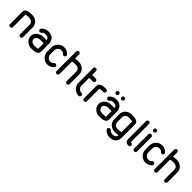

<svg xmlns="http://www.w3.org/2000/svg" viewBox="415 -2458 4361 4361"><g transform="rotate(45 2596.0 -277.0)"><path d="M155 -49Q155 -29 141.5 -15.5Q128 -2 108 -2Q88 -2 74 -15.5Q60 -29 60 -49V-452Q60 -477 70.5 -495Q81 -513 98.5 -524.5Q116 -536 138.5 -542.5Q161 -549 184.5 -552Q208 -555 230.5 -555.5Q253 -556 270 -556Q312 -556 349.5 -542Q387 -528 415.5 -502.5Q444 -477 461 -441.5Q478 -406 478 -363V-51Q478 -31 464.5 -17Q451 -3 431 -3Q412 -3 398.5 -17Q385 -31 385 -51V-363Q385 -388 373 -407Q361 -426 343 -438.5Q325 -451 301.5 -457Q278 -463 254 -463Q241 -463 226.5 -462Q212 -461 198.5 -459Q185 -457 173.5 -455.5Q162 -454 155 -452Z M905 -379Q902 -397 896 -412Q890 -427 877.5 -437Q865 -447 844 -452.5Q823 -458 791 -458Q763 -456 741.5 -446.5Q720 -437 703 -417Q688 -399 667 -399Q648 -399 634 -413.5Q620 -428 620 -446Q620 -454 622.5 -462Q625 -470 631 -476Q664 -513 705.5 -532Q747 -551 797 -551Q852 -551 890.5 -535Q929 -519 953.5 -491Q978 -463 989.5 -425.5Q1001 -388 1001 -344V-105Q1001 -79 990 -61Q979 -43 961.5 -31.5Q944 -20 921.5 -13.5Q899 -7 875 -4Q851 -1 829 -0.5Q807 0 788 0Q748 0 711 -14.5Q674 -29 645.5 -55Q617 -81 600 -116.5Q583 -152 583 -194Q583 -233 600.5 -267Q618 -301 647.5 -325.5Q677 -350 715 -364.5Q753 -379 793 -379ZM907 -285H793Q772 -285 752 -278.5Q732 -272 716 -260Q700 -248 689 -231Q678 -214 677 -194Q677 -168 688 -149.5Q699 -131 716.5 -118.5Q734 -106 756.5 -100Q779 -94 801 -94Q825 -94 854.5 -96.5Q884 -99 907 -105Z M1393 -132Q1407 -148 1428 -148Q1445 -148 1458 -138Q1475 -124 1475 -102Q1475 -84 1463 -70Q1434 -36 1394 -18Q1354 0 1307 0Q1264 0 1226.5 -16Q1189 -32 1160 -61Q1132 -90 1115.5 -127.5Q1099 -165 1099 -208V-342Q1099 -386 1115.5 -423.5Q1132 -461 1160 -489Q1188 -517 1225 -533.5Q1262 -550 1305 -550H1307Q1342 -550 1367.5 -542Q1393 -534 1412 -523Q1431 -512 1443.5 -500Q1456 -488 1463 -480Q1475 -466 1475 -449Q1475 -440 1471 -430.5Q1467 -421 1459 -414Q1446 -402 1428 -402Q1419 -402 1409.5 -406Q1400 -410 1393 -418L1381 -430Q1375 -436 1365.5 -442Q1356 -448 1342 -452Q1328 -456 1307 -456Q1284 -456 1263 -447.5Q1242 -439 1226 -423Q1210 -407 1201 -386Q1192 -365 1192 -342V-208Q1192 -184 1201.5 -164Q1211 -144 1226 -127Q1242 -111 1264 -102.5Q1286 -94 1309 -94Q1332 -94 1354.5 -103Q1377 -112 1393 -132Z M1562 -674Q1562 -694 1576 -707.5Q1590 -721 1610 -721Q1629 -721 1642.5 -707.5Q1656 -694 1656 -674V-542Q1688 -549 1718.5 -550Q1749 -551 1772 -551Q1813 -551 1850.5 -537Q1888 -523 1917 -497.5Q1946 -472 1963 -436.5Q1980 -401 1980 -357V-44Q1980 -25 1966.5 -11.5Q1953 2 1933 2Q1913 2 1899.5 -11.5Q1886 -25 1886 -44V-357Q1886 -383 1875.5 -401.5Q1865 -420 1848 -432Q1831 -444 1809 -450.5Q1787 -457 1764 -457Q1740 -457 1710 -454Q1680 -451 1656 -446V-44Q1656 -23 1642.5 -10.5Q1629 2 1610 2Q1590 2 1576 -10.5Q1562 -23 1562 -44Z M2101 -678Q2101 -698 2114.5 -711.5Q2128 -725 2148 -725Q2167 -725 2181 -711.5Q2195 -698 2195 -678V-553H2310Q2330 -553 2343.5 -539.5Q2357 -526 2357 -505Q2357 -486 2343.5 -472.5Q2330 -459 2310 -459H2195V-208Q2195 -184 2204 -163.5Q2213 -143 2228.5 -127.5Q2244 -112 2265.5 -103Q2287 -94 2311 -94Q2330 -94 2343.5 -80Q2357 -66 2357 -46Q2357 -27 2343 -13.5Q2329 0 2310 0Q2266 0 2228.5 -16.5Q2191 -33 2162.5 -61.5Q2134 -90 2117.5 -127.5Q2101 -165 2101 -208Z M2534 -47Q2534 -27 2520 -13.5Q2506 0 2487 0Q2467 0 2453.5 -13.5Q2440 -27 2440 -47V-450Q2440 -475 2450.5 -493Q2461 -511 2478.5 -522.5Q2496 -534 2518 -540.5Q2540 -547 2563 -550Q2586 -553 2609 -553.5Q2632 -554 2649 -554Q2669 -554 2682.5 -540.5Q2696 -527 2696 -507Q2696 -487 2682.5 -473.5Q2669 -460 2649 -460Q2624 -460 2591.5 -458Q2559 -456 2534 -450Z M2846 -670Q2846 -690 2859.5 -703.5Q2873 -717 2893 -717Q2913 -717 2927 -703.5Q2941 -690 2941 -670Q2941 -651 2927 -637Q2913 -623 2893 -623Q2873 -623 2859.5 -637Q2846 -651 2846 -670ZM3023 -670Q3023 -690 3036.5 -703.5Q3050 -717 3070 -717Q3090 -717 3104 -703.5Q3118 -690 3118 -670Q3118 -651 3104 -637Q3090 -623 3070 -623Q3050 -623 3036.5 -637Q3023 -651 3023 -670ZM3086 -379Q3083 -397 3077 -412Q3071 -427 3058.5 -437Q3046 -447 3025 -452.5Q3004 -458 2972 -458Q2944 -456 2922.5 -446.5Q2901 -437 2884 -417Q2869 -399 2848 -399Q2829 -399 2815 -413.5Q2801 -428 2801 -446Q2801 -454 2803.5 -462Q2806 -470 2812 -476Q2845 -513 2886.5 -532Q2928 -551 2978 -551Q3033 -551 3071.5 -535Q3110 -519 3134.5 -491Q3159 -463 3170.5 -425.5Q3182 -388 3182 -344V-105Q3182 -79 3171 -61Q3160 -43 3142.5 -31.5Q3125 -20 3102.5 -13.5Q3080 -7 3056 -4Q3032 -1 3010 -0.5Q2988 0 2969 0Q2929 0 2892 -14.5Q2855 -29 2826.5 -55Q2798 -81 2781 -116.5Q2764 -152 2764 -194Q2764 -233 2781.5 -267Q2799 -301 2828.5 -325.5Q2858 -350 2896 -364.5Q2934 -379 2974 -379ZM3088 -285H2974Q2953 -285 2933 -278.5Q2913 -272 2897 -260Q2881 -248 2870 -231Q2859 -214 2858 -194Q2858 -168 2869 -149.5Q2880 -131 2897.5 -118.5Q2915 -106 2937.5 -100Q2960 -94 2982 -94Q3006 -94 3035.5 -96.5Q3065 -99 3088 -105Z M3585 -105V-450Q3563 -455 3534.5 -457.5Q3506 -460 3482 -460H3470Q3448 -460 3427.5 -453Q3407 -446 3391 -433Q3375 -420 3365.5 -401.5Q3356 -383 3356 -361V-194Q3356 -170 3365.5 -151.5Q3375 -133 3391 -120Q3407 -107 3427.5 -100.5Q3448 -94 3470 -94H3480Q3505 -94 3534 -96.5Q3563 -99 3585 -105ZM3679 -37Q3679 3 3670.5 39.5Q3662 76 3638 106Q3613 136 3573 153.5Q3533 171 3470 171Q3444 171 3420 164.5Q3396 158 3375.5 147.5Q3355 137 3338.5 123.5Q3322 110 3310 96Q3304 89 3301 81Q3298 73 3298 66Q3298 44 3316 30Q3322 24 3330 21.5Q3338 19 3346 19Q3368 19 3382 35Q3386 41 3394 48Q3402 55 3413.5 61.5Q3425 68 3439.5 72.5Q3454 77 3470 77Q3508 77 3530.5 69Q3553 61 3565 47Q3574 37 3578.5 22.5Q3583 8 3584 -9Q3554 -2 3523.5 -1Q3493 0 3470 0Q3429 0 3391.5 -14Q3354 -28 3325 -53.5Q3296 -79 3279 -114.5Q3262 -150 3262 -194V-361Q3262 -406 3279 -441.5Q3296 -477 3325 -502Q3354 -527 3391.5 -540.5Q3429 -554 3470 -554Q3487 -554 3509.5 -553.5Q3532 -553 3555 -549.5Q3578 -546 3600.5 -540Q3623 -534 3640.5 -522.5Q3658 -511 3668.5 -493.5Q3679 -476 3679 -452Z M3911 -94Q3931 -94 3944.5 -80Q3958 -66 3958 -47Q3958 -27 3944.5 -13.5Q3931 0 3911 0Q3880 0 3859 -9.5Q3838 -19 3825.5 -34Q3813 -49 3808 -68Q3803 -87 3803 -107V-678Q3803 -697 3816.5 -710.5Q3830 -724 3850 -724Q3869 -724 3882.5 -710.5Q3896 -697 3896 -678V-114Q3896 -106 3899.5 -100Q3903 -94 3911 -94Z M4051 -670Q4051 -690 4064.5 -703.5Q4078 -717 4098 -717Q4118 -717 4132 -703.5Q4146 -690 4146 -670Q4146 -651 4132 -637Q4118 -623 4098 -623Q4078 -623 4064.5 -637Q4051 -651 4051 -670ZM4051 -504Q4051 -524 4065 -537.5Q4079 -551 4098 -551Q4118 -551 4131.5 -537.5Q4145 -524 4145 -504V-47Q4145 -27 4131.5 -13.5Q4118 0 4098 0Q4079 0 4065 -13.5Q4051 -27 4051 -47Z M4543 -132Q4557 -148 4578 -148Q4595 -148 4608 -138Q4625 -124 4625 -102Q4625 -84 4613 -70Q4584 -36 4544 -18Q4504 0 4457 0Q4414 0 4376.5 -16Q4339 -32 4310 -61Q4282 -90 4265.5 -127.5Q4249 -165 4249 -208V-342Q4249 -386 4265.5 -423.5Q4282 -461 4310 -489Q4338 -517 4375 -533.5Q4412 -550 4455 -550H4457Q4492 -550 4517.5 -542Q4543 -534 4562 -523Q4581 -512 4593.5 -500Q4606 -488 4613 -480Q4625 -466 4625 -449Q4625 -440 4621 -430.5Q4617 -421 4609 -414Q4596 -402 4578 -402Q4569 -402 4559.5 -406Q4550 -410 4543 -418L4531 -430Q4525 -436 4515.5 -442Q4506 -448 4492 -452Q4478 -456 4457 -456Q4434 -456 4413 -447.5Q4392 -439 4376 -423Q4360 -407 4351 -386Q4342 -365 4342 -342V-208Q4342 -184 4351.5 -164Q4361 -144 4376 -127Q4392 -111 4414 -102.5Q4436 -94 4459 -94Q4482 -94 4504.5 -103Q4527 -112 4543 -132Z M4712 -674Q4712 -694 4726 -707.5Q4740 -721 4760 -721Q4779 -721 4792.5 -707.5Q4806 -694 4806 -674V-542Q4838 -549 4868.5 -550Q4899 -551 4922 -551Q4963 -551 5000.5 -537Q5038 -523 5067 -497.5Q5096 -472 5113 -436.5Q5130 -401 5130 -357V-44Q5130 -25 5116.5 -11.5Q5103 2 5083 2Q5063 2 5049.5 -11.5Q5036 -25 5036 -44V-357Q5036 -383 5025.5 -401.5Q5015 -420 4998 -432Q4981 -444 4959 -450.5Q4937 -457 4914 -457Q4890 -457 4860 -454Q4830 -451 4806 -446V-44Q4806 -23 4792.5 -10.5Q4779 2 4760 2Q4740 2 4726 -10.5Q4712 -23 4712 -44Z"/></g></svg>

Font: VDS
Style: Regular
Weight: 400
Designer: artmaker
Foundry: artmaker
Version: Version 1.000 2009 initial release